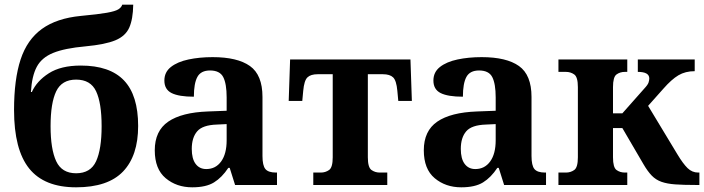

<svg xmlns="http://www.w3.org/2000/svg" viewBox="-20 -790 3007 820"><path d="M305 10Q169 10 104.5 -70.5Q40 -151 40 -320Q40 -451 68 -536Q96 -621 159 -666.5Q222 -712 325 -722Q400 -729 436.5 -735.5Q473 -742 486 -750.5Q499 -759 502 -770H549Q548 -708 532 -672Q516 -636 473 -618Q430 -600 345 -592Q256 -584 207 -564Q158 -544 137 -504.5Q116 -465 112 -397H116Q137 -444 188.5 -477Q240 -510 325 -510Q449 -510 509.5 -446.5Q570 -383 570 -252Q570 -125 505.5 -57.5Q441 10 305 10ZM305 -50Q367 -50 390.5 -101.5Q414 -153 414 -251Q414 -350 390.5 -400Q367 -450 305 -450Q244 -450 220 -400Q196 -350 196 -251Q196 -153 220 -101.5Q244 -50 305 -50Z M801 10Q734 10 687.5 -29Q641 -68 641 -148Q641 -231 698.5 -270.5Q756 -310 869 -314L948 -317V-374Q948 -432 933.5 -460.5Q919 -489 877 -489Q838 -489 823 -461.5Q808 -434 808 -377Q744 -377 713 -392.5Q682 -408 682 -446Q682 -482 710 -504Q738 -526 785 -536Q832 -546 888 -546Q994 -546 1047.5 -508Q1101 -470 1101 -376V-124Q1101 -83 1113.5 -68Q1126 -53 1159 -53H1163V0H984L961 -73H955Q928 -32 894 -11Q860 10 801 10ZM861 -68Q901 -68 924.5 -100.5Q948 -133 948 -191V-260L906 -258Q845 -256 822 -229Q799 -202 799 -154Q799 -112 815.5 -90Q832 -68 861 -68Z M1318 0V-53H1350Q1370 -53 1385.5 -64Q1401 -75 1401 -118V-473H1337Q1307 -473 1293 -459.5Q1279 -446 1275 -402L1271 -359H1213L1219 -536H1733L1739 -359H1681L1677 -402Q1673 -446 1659 -459.5Q1645 -473 1615 -473H1551V-118Q1551 -75 1566.5 -64Q1582 -53 1602 -53H1634V0Z M1950 10Q1883 10 1836.5 -29Q1790 -68 1790 -148Q1790 -231 1847.5 -270.5Q1905 -310 2018 -314L2097 -317V-374Q2097 -432 2082.5 -460.5Q2068 -489 2026 -489Q1987 -489 1972 -461.5Q1957 -434 1957 -377Q1893 -377 1862 -392.5Q1831 -408 1831 -446Q1831 -482 1859 -504Q1887 -526 1934 -536Q1981 -546 2037 -546Q2143 -546 2196.5 -508Q2250 -470 2250 -376V-124Q2250 -83 2262.5 -68Q2275 -53 2308 -53H2312V0H2133L2110 -73H2104Q2077 -32 2043 -11Q2009 10 1950 10ZM2010 -68Q2050 -68 2073.5 -100.5Q2097 -133 2097 -191V-260L2055 -258Q1994 -256 1971 -229Q1948 -202 1948 -154Q1948 -112 1964.5 -90Q1981 -68 2010 -68Z M2365 0V-53H2397Q2417 -53 2432.5 -64Q2448 -75 2448 -118V-418Q2448 -461 2432.5 -472Q2417 -483 2397 -483H2365V-536H2659V-483H2649Q2628 -483 2613 -472Q2598 -461 2598 -418V-306H2638L2731 -411Q2747 -428 2750 -438Q2753 -448 2753 -455Q2753 -483 2704 -483V-536H2947V-486Q2907 -486 2877.5 -468.5Q2848 -451 2813 -411L2748 -338L2873 -131Q2897 -91 2916.5 -72Q2936 -53 2962 -53H2967V0H2952Q2899 0 2864 -2.5Q2829 -5 2805 -13.5Q2781 -22 2763.5 -40Q2746 -58 2728 -89L2638 -243H2598V-118Q2598 -75 2613 -64Q2628 -53 2649 -53H2659V0Z"/></svg>

Font: Noto Serif
Style: Bold
Weight: 700
Designer: Monotype Design Team
Foundry: Monotype Imaging Inc.
Version: Version 2.014